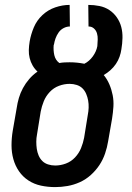

<svg xmlns="http://www.w3.org/2000/svg" viewBox="-20 -755 540 783"><path d="M205 8Q175 8 147 2Q119 -4 96 -19Q73 -34 57.5 -56.5Q42 -79 34.5 -106Q27 -133 27 -162.5Q27 -192 32 -222L48 -314Q51 -335 57 -355.5Q63 -376 73.5 -395.5Q84 -415 99 -432.5Q114 -450 133 -463Q121 -474 113 -488Q105 -502 101 -518Q97 -534 97.5 -551Q98 -568 101 -586Q106 -615 118 -643.5Q130 -672 153 -693.5Q176 -715 205.5 -725Q235 -735 264 -735L265 -647Q252 -647 239.5 -640.5Q227 -634 219 -622.5Q211 -611 206.5 -598.5Q202 -586 200 -573L199 -572Q197 -550 201.5 -530Q206 -510 222 -498Q233 -500 243.5 -500.5Q254 -501 264 -501Q279 -501 294 -499.5Q309 -498 324 -495Q344 -505 358.5 -525Q373 -545 377 -567V-568Q378 -581 378.5 -594Q379 -607 375.5 -619Q372 -631 363 -639Q354 -647 341 -647L340 -735Q363 -735 385.5 -730.5Q408 -726 426 -714Q444 -702 456.5 -684Q469 -666 474.5 -645Q480 -624 479.5 -600.5Q479 -577 475 -554Q473 -539 467.5 -523.5Q462 -508 452.5 -494Q443 -480 430 -468.5Q417 -457 403 -449Q417 -432 426 -411Q435 -390 439.5 -367Q444 -344 442.5 -320Q441 -296 437 -271L421 -179Q417 -154 408.5 -129Q400 -104 385.5 -82Q371 -60 350.5 -41.5Q330 -23 305.5 -12Q281 -1 255.5 3.5Q230 8 205 8ZM205 -80Q227 -80 248.5 -88Q270 -96 286 -113Q302 -130 310.5 -151Q319 -172 323 -193L338 -286Q341 -301 341.5 -316Q342 -331 339.5 -345Q337 -359 331.5 -372Q326 -385 316.5 -394.5Q307 -404 293 -408.5Q279 -413 264 -413Q242 -413 220.5 -405Q199 -397 183 -380Q167 -363 158.5 -342Q150 -321 146 -300L131 -207Q128 -192 128 -177Q128 -162 130 -148Q132 -134 137.5 -121Q143 -108 152.5 -98.5Q162 -89 176 -84.5Q190 -80 205 -80Z"/></svg>

Font: Iosevka Term Curly SmBd Obl
Style: Regular
Weight: 600
Italic angle: -9°
Designer: Belleve Invis
Foundry: Belleve Invis
Version: Version 32.3.0